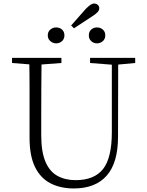

<svg xmlns="http://www.w3.org/2000/svg" viewBox="-20 -1050 828 1085"><path d="M297 -805Q279 -805 264.5 -817.5Q250 -830 250 -850Q250 -871 264.5 -883Q279 -895 297 -895Q317 -895 330.5 -883Q344 -871 344 -850Q344 -830 330.5 -817.5Q317 -805 297 -805ZM398 -890 382 -906 464 -999Q481 -1016 491.5 -1023Q502 -1030 512 -1030Q524 -1030 532.5 -1022.5Q541 -1015 541 -1003Q541 -992 531 -981Q521 -970 497 -955ZM528 -805Q509 -805 495.5 -817.5Q482 -830 482 -850Q482 -871 495.5 -883Q509 -895 528 -895Q547 -895 561 -883Q575 -871 575 -850Q575 -830 561 -817.5Q547 -805 528 -805ZM397 15Q322 15 265.5 -14Q209 -43 178 -106Q147 -169 147 -271V-387Q147 -472 147 -556Q147 -640 145 -723H215Q214 -641 213.5 -557Q213 -473 213 -387V-286Q213 -193 236.5 -137Q260 -81 304 -56.5Q348 -32 407 -32Q513 -32 562.5 -95Q612 -158 612 -303V-723H648L647 -278Q647 -130 583 -57.5Q519 15 397 15ZM48 -694V-723H327V-694L194 -684H175ZM489 -694V-723H744V-694L636 -684H618Z"/></svg>

Font: Noto Serif TC
Style: Regular
Weight: 200
Designer: Ryoko NISHIZUKA 西塚涼子 (kana & ideographs); Frank Grießhammer (Latin, Greek & Cyrillic); Wenlong ZHANG 张文龙 (bopomofo); San
Foundry: Adobe
Version: Version 2.001;hotconv 1.1.0;makeotfexe 2.6.0